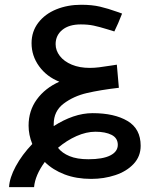

<svg xmlns="http://www.w3.org/2000/svg" viewBox="-20 -555 640 806"><path d="M115.5 49.5Q100 11 100 -27.5Q100 -90 134.5 -137.5Q169 -185 229 -212Q176 -233 144.2 -276.8Q112.5 -320.5 112.5 -373.5Q112.5 -423 140.8 -459.8Q169 -496.5 216.5 -515.8Q264 -535 320.5 -535Q366.5 -535 400.2 -527Q434 -519 471.5 -505.5L492.5 -498Q475.5 -454 460 -423L432.5 -431.5Q397 -442.5 373.2 -447.5Q349.5 -452.5 319 -452.5Q269.5 -452.5 241.5 -429.5Q213.5 -406.5 213.5 -369.5Q213.5 -343 231.2 -320Q249 -297 281.5 -283.5Q314 -270 356.5 -270Q376.5 -270 396 -272.5Q415.5 -275 448 -280L470.5 -283.5L479 -186.5Q401.5 -177.5 345.2 -164.5Q289 -151.5 247.2 -120Q205.5 -88.5 205.5 -34V-25.5Q245.5 -51.5 287 -65.8Q328.5 -80 368.5 -80Q460 -80 515.2 -47.2Q570.5 -14.5 570.5 57Q570.5 101.5 541 133Q511.5 164.5 464 180.2Q416.5 196 363 196Q300.5 196 251.2 177.2Q202 158.5 168 125Q127.5 180.5 123 230.5H18Q20 191.5 46.2 143Q72.5 94.5 115.5 49.5ZM351 113.5Q411.5 113.5 443 97.5Q474.5 81.5 474.5 53Q474.5 24.5 448.5 11.2Q422.5 -2 380.5 -2Q342.5 -2 301.2 16.2Q260 34.5 223.5 65.5Q240.5 87.5 272 100.5Q303.5 113.5 351 113.5Z"/></svg>

Font: JuliaMono Medium
Style: Regular
Weight: 500
Monospace: yes
Designer: cormullion
Foundry: corm
Version: Version 0.054; ttfautohint (v1.8.4)